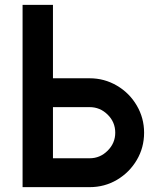

<svg xmlns="http://www.w3.org/2000/svg" viewBox="-20 -770 655 790"><path d="M572.9 -224Q572.9 -162.5 542.7 -111.5Q512.5 -60.4 461.5 -30.2Q410.4 0 349 0H72.9V-750H197.9V-447.9H349Q409.4 -447.9 460.9 -417.7Q512.5 -387.5 542.7 -335.9Q572.9 -284.4 572.9 -224ZM454.2 -224Q454.2 -267.7 422.9 -298.4Q391.7 -329.2 349 -329.2H197.9V-118.8H349Q391.7 -118.8 422.9 -150Q454.2 -181.2 454.2 -224Z"/></svg>

Font: Vladivostok Bold
Style: Regular
Weight: 700
Width: 4
Designer: Michael Sharanda
Foundry: Michael Sharanda
Version: Version 1.005